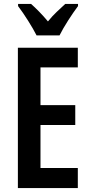

<svg xmlns="http://www.w3.org/2000/svg" viewBox="-20 -1023 463 977"><path d="M166 -843H283C304 -886 347 -952 377 -992V-1003H312C283 -975 255 -953 224 -914C195 -949 161 -983 138 -1003H72V-992C104 -950 146 -883 166 -843ZM376 -66V-168H186V-387H363V-488H186V-680H376V-780H71V-66Z"/></svg>

Font: Noto Sans Malayalam UI ExtraCondensed SemiBold
Style: Regular
Weight: 600
Width: 2
Designer: Jelle Bosma - Monotype Design Team
Foundry: Monotype Imaging Inc.
Version: Version 2.104